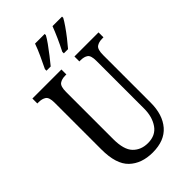

<svg xmlns="http://www.w3.org/2000/svg" viewBox="-277 -1024 1127 1127"><g transform="rotate(-45 286.5 -460.5)"><path d="M288 10Q196 10 141.5 -42Q87 -94 87 -216V-605Q87 -649 69 -661Q51 -673 23 -673H12V-714H253V-673H243Q215 -673 197 -660.5Q179 -648 179 -601V-210Q179 -122 214.5 -85.5Q250 -49 307 -49Q371 -49 402.5 -95Q434 -141 434 -208V-605Q434 -649 417 -661Q400 -673 371 -673H361V-714H561V-673H550Q522 -673 504 -660.5Q486 -648 486 -601V-206Q486 -106 436 -48Q386 10 288 10ZM330 -784Q350 -823 366.5 -860Q383 -897 396 -931H475V-921Q466 -904 447 -876.5Q428 -849 406 -821Q384 -793 365 -771H330ZM186 -784Q205 -823 222 -860Q239 -897 251 -931H331V-921Q322 -904 302.5 -876.5Q283 -849 261 -821Q239 -793 221 -771H186Z"/></g></svg>

Font: Noto Serif Khmer ExtraCondensed
Style: Regular
Weight: 400
Width: 2
Designer: Danh Hong and the Monotype Design Team
Foundry: Monotype Imaging Inc.
Version: Version 2.004; ttfautohint (v1.8.4.7-5d5b)